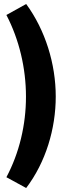

<svg xmlns="http://www.w3.org/2000/svg" viewBox="-20 -760 333 961"><path d="M111 181C209 52 259 -115 259 -277C259 -440 207 -609 111 -740L12 -685C76 -562 110 -419 110 -276C110 -136 77 5 12 127Z"/></svg>

Font: Fixel Text Bold
Style: Bold
Weight: 700
Width: 4
Designer: AlfaBravo + MacPaw
Foundry: Kyrylo Tkachov, Marchela Mozhyna, Serhii Makarenko, Maria Weinstein, Zakhar Kryvoshyya
Version: Version 1.211